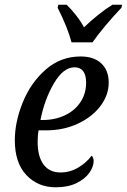

<svg xmlns="http://www.w3.org/2000/svg" viewBox="-20 -786 539 816"><path d="M43 -190Q43 -268 77 -351.5Q111 -435 174.5 -490.5Q238 -546 323 -546Q379 -546 410.5 -516.5Q442 -487 442 -435Q442 -382 407 -335.5Q372 -289 311 -260.5Q250 -232 176 -232H144Q140 -212 140 -183Q140 -121 165 -87Q190 -53 237 -53Q277 -53 312 -73.5Q347 -94 369 -124Q373 -122 375.5 -115.5Q378 -109 378 -102Q378 -78 360 -52Q342 -26 305.5 -8Q269 10 217 10Q141 10 92 -42Q43 -94 43 -190ZM162 -276Q214 -276 256 -296Q298 -316 322 -352Q346 -388 346 -435Q346 -467 333.5 -483.5Q321 -500 297 -500Q249 -500 209 -431.5Q169 -363 152 -276ZM225 -753 228 -766H263Q282 -748 302.5 -722Q323 -696 337 -670Q364 -696 397 -722.5Q430 -749 458 -766H499L496 -753Q423 -676 373 -606H284Q268 -668 225 -753Z"/></svg>

Font: Noto Serif Narrow
Style: Italic
Weight: 400
Width: 4
Italic angle: -12°
Designer: Monotype Design Team
Foundry: Monotype Imaging Inc.
Version: Version 1.001